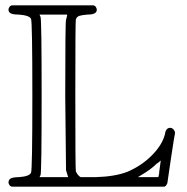

<svg xmlns="http://www.w3.org/2000/svg" viewBox="-20 -703 707 724"><path d="M17 -679 24 -683H333L340 -679Q350 -665 340 -655Q333 -648 309 -648Q287 -646 278.5 -643Q270 -640 266 -630Q264 -623 264 -346Q264 -68 266 -57Q273 -41 284 -35H340Q413 -37 460 -55Q514 -78 553 -117.5Q592 -157 602 -197Q605 -221 622 -221Q629 -221 634.5 -214.5Q640 -208 640 -201Q638 -194 624.5 -104.5Q611 -15 611 -12Q611 -11 606 -3L600 1H24L17 -3Q12 -10 12 -16Q12 -21 17 -28Q26 -35 51 -35Q92 -38 97 -52Q102 -60 102 -341Q102 -622 97 -632Q91 -645 51 -648Q24 -648 17 -655Q12 -660 12 -666Q12 -672 17 -679ZM233 -643V-648H129L133 -639Q137 -625 137 -341Q137 -57 133 -43L129 -35H237Q235 -41 233 -48L229 -61L226 -339Q226 -621 229 -628Q230 -630 231 -636Q232 -642 233 -643ZM580 -48Q580 -54 583 -73.5Q586 -93 586 -97Q586 -98 584.5 -96.5Q583 -95 579 -91.5Q575 -88 571 -86Q549 -64 513 -43L500 -35H577Z"/></svg>

Font: KaTeX_AMS
Style: Regular
Weight: 400
Version: Version 1.1; ttfautohint (v1.3)